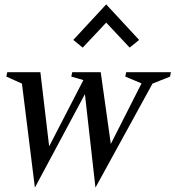

<svg xmlns="http://www.w3.org/2000/svg" viewBox="-20 -829 799 875"><path d="M139 26 80 -448 9 -480 13 -500H164L204 -162L360 -464L305 -480L309 -500H439L485 -173L625 -449L551 -480L555 -500H759L755 -480L675 -448L415 26L367 -400ZM357 -612 314 -647 464 -809 614 -647 571 -612 464 -726Z"/></svg>

Font: Wittgenstein-Italic Regular
Style: Italic
Weight: 400
Italic angle: -11°
Designer: Jörg Drees
Foundry: Jörg Drees
Version: Version 1.000; ttfautohint (v1.8.4.7-5d5b)